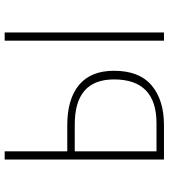

<svg xmlns="http://www.w3.org/2000/svg" viewBox="30 -752 722 822"><g transform="rotate(-90 391.0 -341.0)"><path d="M154 -32H274Q462 -32 462 -214Q462 -382 269 -382H154ZM663 -682V0H628V-682ZM154 -414H266Q378 -414 438.5 -363.5Q499 -313 499 -214Q499 -106 436.5 -53Q374 0 266 0H119V-682H154Z"/></g></svg>

Font: FiraSans
Style: Regular
Weight: 200
Designer: Carrois Corporate & Edenspiekermann AG
Foundry: Carrois Corporate GbR & Edenspiekermann AG
Version: Version 3.106;PS 003.106;hotconv 1.0.70;makeotf.lib2.5.58329